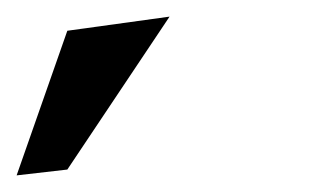

<svg xmlns="http://www.w3.org/2000/svg" viewBox="-106 -89 382 231"><path d="M98 -69 -25 -52 -86 122 -25 115Z"/></svg>

Font: Gamestation Warped
Style: Italic
Weight: 400
Designer: Jonas Hecksher
Foundry: Jonas Hecksher, Playtypeª, e-types AS
Version: Version 1.003